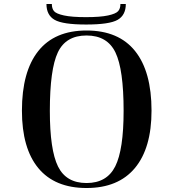

<svg xmlns="http://www.w3.org/2000/svg" viewBox="-20 -923 870 963"><path d="M414 -770Q254 -770 172 -667Q90 -564 90 -368Q90 -179 172.5 -79.5Q255 20 414 20Q573 20 656.5 -80Q740 -180 740 -368Q740 -564 657.5 -667Q575 -770 414 -770ZM600 -367Q600 -172 558 -88.5Q516 -5 414 -5Q312 -5 271 -88Q230 -171 230 -367Q230 -575 270 -660Q310 -745 414 -745Q518 -745 559 -660Q600 -575 600 -367ZM611 -903Q611 -847 570 -823.5Q529 -800 412 -800Q295 -800 254 -823.5Q213 -847 213 -903H240Q240 -880 251 -867Q262 -854 301 -845.5Q340 -837 411 -837Q483 -837 522 -845.5Q561 -854 572.5 -867Q584 -880 584 -903Z"/></svg>

Font: Solide Mirage
Style: Etroit
Weight: 400
Designer: Jérémy Landes
Foundry: Velvetyne Type Foundry
Version: Version 1.1